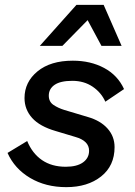

<svg xmlns="http://www.w3.org/2000/svg" viewBox="-20 -760 555 791"><path d="M253 11Q168 11 104 -27Q40 -65 11 -130L92 -179Q113 -128 153 -100.5Q193 -73 251 -73Q297 -73 322 -91Q347 -109 347 -139Q347 -180 290 -196L210 -220Q144 -239 112.5 -274Q81 -309 81 -356Q81 -422 134.5 -466Q188 -510 280 -510Q353 -510 409 -480Q465 -450 491 -393L414 -341Q397 -379 361.5 -403Q326 -427 278 -427Q229 -427 205 -410.5Q181 -394 181 -366Q181 -341 200 -328Q219 -315 245 -307L342 -278Q394 -263 423 -230.5Q452 -198 452 -154Q452 -77 396.5 -33Q341 11 253 11ZM144 -571 295 -740H407L481 -571H398L341 -677L237 -571Z"/></svg>

Font: Work Sans Medium
Style: Italic
Weight: 500
Italic angle: -13°
Designer: Wei Huang
Foundry: Wei Huang
Version: Version 2.012; ttfautohint (v1.8.3)